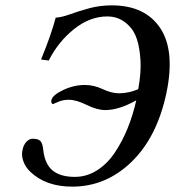

<svg xmlns="http://www.w3.org/2000/svg" viewBox="-20 -678 648 710"><path d="M483.9 -307.1Q420.4 -271 369.1 -271Q338.9 -271 300.5 -290Q262.2 -309.1 233.9 -309.1Q212.4 -309.1 194.3 -301Q176.3 -293 175.8 -293Q173.3 -293 170.9 -297.1Q168.5 -301.3 169.9 -307.1Q173.8 -326.2 213.4 -345Q252.9 -363.8 293.9 -363.8Q327.1 -363.8 359.9 -348.4Q392.6 -333 419.9 -333Q455.1 -333 491.2 -348.1Q502.4 -409.7 499.5 -455.3Q496.6 -501 486.6 -532Q476.6 -563 458 -581.8Q439.5 -600.6 419.7 -608.9Q399.9 -617.2 377 -617.2Q312 -617.2 253.4 -570.1Q194.8 -522.9 160.2 -454.1L131.8 -458Q169.9 -550.8 186 -612.8Q207.5 -613.8 239 -625.2Q270.5 -636.7 310.1 -647.5Q349.6 -658.2 393.1 -658.2Q516.1 -658.2 572.3 -574.5Q628.4 -490.7 595.2 -333Q560.5 -170.4 466.1 -79.1Q371.6 12.2 247.1 12.2Q149.4 12.2 91.8 -43Q74.7 -59.1 66.7 -80.8Q58.6 -102.5 63 -122.1Q66.4 -141.1 77.1 -153.1Q87.9 -165 101.1 -165Q121.6 -165 129.6 -156.2Q137.7 -147.5 140.1 -123Q146 -70.8 174.8 -47.4Q203.6 -23.9 256.8 -23.9Q300.8 -23.9 339.1 -48.3Q377.4 -72.8 405 -114.3Q432.6 -155.8 452.1 -204.1Q471.7 -252.4 483.9 -307.1Z"/></svg>

Font: Common Serif Medium
Style: Italic
Weight: 500
Italic angle: -12°
Designer: Philipp H. Poll, Khaled Hosny
Foundry: Stefan Peev, Context Ltd.
Version: Version 1.026